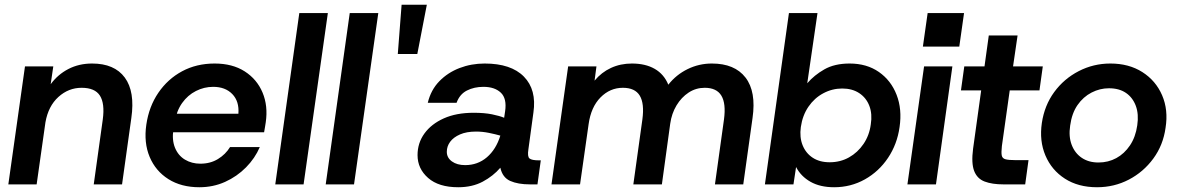

<svg xmlns="http://www.w3.org/2000/svg" viewBox="-20 -775 4947 807"><path d="M374 0 412 -273Q421 -340 400 -373Q379 -406 323 -406Q268 -406 225.5 -367.5Q183 -329 171 -261L134 0H15L85 -496H204L193 -421Q223 -462 267.5 -485Q312 -508 367 -508Q461 -508 504.5 -449Q548 -390 532 -279L493 0Z M818 12Q742 12 688 -22Q634 -56 609 -115.5Q584 -175 595 -251Q606 -327 645.5 -385Q685 -443 745.5 -475.5Q806 -508 882 -508Q957 -508 1008.5 -475Q1060 -442 1083.5 -386Q1107 -330 1097 -261Q1096 -253 1094 -242Q1092 -231 1090 -219H677L688 -297H982Q986 -349 956.5 -379.5Q927 -410 876 -410Q838 -410 803.5 -392.5Q769 -375 745.5 -342Q722 -309 714 -260L709 -232Q702 -187 715.5 -154Q729 -121 757.5 -104Q786 -87 822 -87Q864 -87 896 -106.5Q928 -126 947 -157H1072Q1052 -110 1014 -71.5Q976 -33 926 -10.5Q876 12 818 12Z M1137 0 1238 -720H1358L1256 0Z M1349 0 1450 -720H1570L1468 0Z M1652 -548 1668 -755H1774L1734 -548Z M1906 12Q1824 12 1779.5 -27Q1735 -66 1735 -123Q1735 -174 1764 -214Q1793 -254 1845.5 -277.5Q1898 -301 1971 -301Q2016 -301 2048 -294.5Q2080 -288 2099 -280L2103 -307Q2111 -361 2085 -385.5Q2059 -410 2012 -410Q1973 -410 1942.5 -394.5Q1912 -379 1899 -343H1778Q1791 -397 1826.5 -433.5Q1862 -470 1911.5 -489Q1961 -508 2017 -508Q2128 -508 2182 -453Q2236 -398 2222 -302L2201 -148Q2196 -117 2205.5 -109Q2215 -101 2246 -101H2253L2239 0H2208Q2157 0 2124.5 -14.5Q2092 -29 2083 -70Q2053 -35 2009 -11.5Q1965 12 1906 12ZM1858 -137Q1858 -112 1879.5 -96.5Q1901 -81 1935 -81Q1988 -81 2026.5 -114Q2065 -147 2083 -205Q2062 -211 2035 -216.5Q2008 -222 1981 -222Q1941 -222 1913.5 -210Q1886 -198 1872 -179Q1858 -160 1858 -137Z M2298 0 2368 -496H2487L2479 -436Q2508 -471 2548 -489.5Q2588 -508 2636 -508Q2693 -508 2732 -485.5Q2771 -463 2789 -419Q2822 -461 2870 -484.5Q2918 -508 2972 -508Q3068 -508 3113.5 -449Q3159 -390 3143 -279L3104 0H2985L3023 -273Q3032 -340 3012 -373Q2992 -406 2942 -406Q2905 -406 2874.5 -386Q2844 -366 2823.5 -332Q2803 -298 2797 -255L2762 0H2642L2680 -273Q2689 -340 2669 -373Q2649 -406 2598 -406Q2544 -406 2504 -365.5Q2464 -325 2454 -253L2418 0Z M3486 12Q3427 12 3386.5 -11Q3346 -34 3326 -73L3315 0H3195L3296 -720H3416L3373 -425Q3402 -459 3445 -483.5Q3488 -508 3551 -508Q3623 -508 3674 -472.5Q3725 -437 3748.5 -376.5Q3772 -316 3761 -241Q3751 -169 3712.5 -111.5Q3674 -54 3615 -21Q3556 12 3486 12ZM3467 -93Q3512 -93 3548.5 -113.5Q3585 -134 3609.5 -170Q3634 -206 3640 -252Q3647 -296 3634 -330Q3621 -364 3591.5 -383.5Q3562 -403 3520 -403Q3478 -403 3440.5 -383Q3403 -363 3378 -326.5Q3353 -290 3346 -241Q3340 -198 3353.5 -164.5Q3367 -131 3396 -112Q3425 -93 3467 -93Z M3794 0 3864 -496H3983L3914 0ZM3859 -579 3879 -720H4032L4012 -579Z M4198 0Q4150 0 4118.5 -12Q4087 -24 4074.5 -56.5Q4062 -89 4070 -150L4104 -395H4019L4033 -496H4118L4136 -626H4257L4238 -496H4363L4349 -395H4224L4191 -161Q4188 -134 4190.5 -121.5Q4193 -109 4206.5 -105.5Q4220 -102 4246 -102H4303L4289 0Z M4591 12Q4512 12 4456 -24Q4400 -60 4374 -121.5Q4348 -183 4359 -258Q4370 -332 4411 -388Q4452 -444 4514 -476Q4576 -508 4647 -508Q4725 -508 4781.5 -472Q4838 -436 4864.5 -374.5Q4891 -313 4879 -238Q4869 -165 4827.5 -108.5Q4786 -52 4724.5 -20Q4663 12 4591 12ZM4597 -92Q4638 -92 4672 -110.5Q4706 -129 4729.5 -164Q4753 -199 4760 -248Q4767 -295 4754 -330Q4741 -365 4712.5 -384.5Q4684 -404 4641 -404Q4603 -404 4568 -386Q4533 -368 4509 -333.5Q4485 -299 4478 -247Q4471 -201 4484.5 -166Q4498 -131 4527 -111.5Q4556 -92 4597 -92Z"/></svg>

Font: Host Grotesk Light SemiBold
Style: Italic
Weight: 600
Italic angle: -8°
Version: Version 1.003